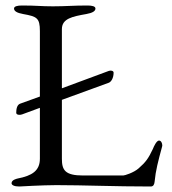

<svg xmlns="http://www.w3.org/2000/svg" viewBox="-20 -673 626 698"><path d="M205 -567C205 -606 244 -613 294 -622C317 -626 327 -633 327 -642C327 -650 315 -653 298 -653C244 -653 221 -650 172 -650C128 -650 114 -653 60 -653C43 -653 31 -650 31 -642C31 -633 41 -626 64 -622C114 -613 125 -608 125 -560V-322L53 -296C42 -292 39 -277 39 -263C39 -255 52 -254 60 -257L125 -281V-96C125 -52 96 -34 44 -24C40 -23 22 -19 22 -7C22 0 32 5 50 5C50 5 135 0 185 0C285 0 394 5 528 5C538 5 541 -3 542 -12C546 -54 555 -87 569 -139C569 -140 570 -142 570 -144C570 -152 566 -162 558 -162C549 -162 539 -140 536 -132C519 -96 510 -84 484 -61C466 -45 433 -35 428 -35H282C216 -35 205 -55 205 -96V-310L375 -372C384 -375 393 -389 393 -409C393 -416 382 -418 375 -415L205 -352Z"/></svg>

Font: EB Garamond 12
Style: Regular
Weight: 400
Version: Version 0.016+